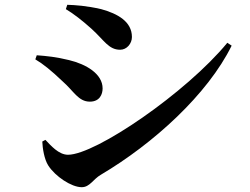

<svg xmlns="http://www.w3.org/2000/svg" viewBox="-20 -756 1040 799"><path d="M254 -718C286 -699 322 -671 361 -636C414 -588 432 -549 480 -549C508 -549 529 -575 529 -602C529 -666 470 -699 401 -718C340 -732 293 -735 260 -736ZM926 -578C756 -371 378 -112 263 -112C224 -112 191 -151 169 -174L156 -167C157 -140 164 -93 181 -67C210 -22 277 23 320 23C354 23 367 -10 400 -29C618 -158 844 -363 944 -566ZM127 -509C158 -491 194 -462 240 -418C287 -377 306 -333 354 -333C395 -333 407 -364 407 -388C407 -449 338 -489 267 -506C214 -519 174 -523 133 -526Z"/></svg>

Font: Noto Serif CJK HK
Style: Bold
Weight: 700
Designer: Ryoko NISHIZUKA 西塚涼子 (kana & ideographs); Frank Grießhammer (Latin, Greek & Cyrillic); Wenlong ZHANG 张文龙 (bopomofo); San
Foundry: Adobe
Version: Version 2.001;hotconv 1.1.0;makeotfexe 2.6.0